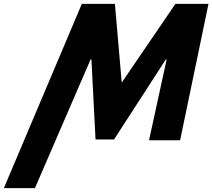

<svg xmlns="http://www.w3.org/2000/svg" viewBox="-43 -721 1092 987"><path d="M723.1 0.1H882.9L1028.8 -701.1H858.8L582.8 -296.5L547.7 -701.1H377.7L-23.2 246.1H136.6L422.7 -415.5H427L448.1 -4.1H543.3L809.5 -415.5H813.7Z"/></svg>

Font: Hussar
Style: BdOblThree
Weight: 700
Foundry: Cannot Into Space Fonts
Version: Version 2.00